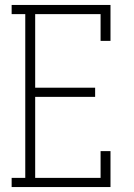

<svg xmlns="http://www.w3.org/2000/svg" viewBox="-20 -755 540 775"><path d="M27 0V-37H82V-698H27V-735H426V-590H386V-698H122V-401H364V-364H122V-37H386V-145H426V0Z"/></svg>

Font: Iosevka Curly Slab Extralight
Style: Regular
Weight: 200
Monospace: yes
Designer: Belleve Invis
Foundry: Belleve Invis
Version: Version 22.1.2; ttfautohint (v1.8.4)